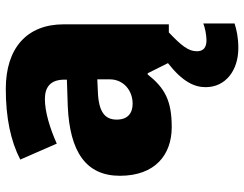

<svg xmlns="http://www.w3.org/2000/svg" viewBox="-110 -493 843 663"><g transform="rotate(-90 311.5 -161.5)"><path d="M477 240C513 240 540 234 562 227V119C548 125 521 130 504 130C481 130 466 121 466 97C466 67 486 43 531 0H559V-363C559 -491 476 -563 336 -563C236 -563 156 -546 92 -513L147 -387C201 -411 257 -428 301 -428C342 -428 368 -409 368 -360V-352L276 -349C120 -342 36 -287 36 -169C36 -48 108 10 204 10C296 10 339 -14 386 -73H390L425 -3C361 47 342 88 342 127C342 197 401 240 477 240ZM325 -245 369 -247V-204C369 -157 331 -125 285 -125C252 -125 230 -142 230 -180C230 -220 255 -242 325 -245Z"/></g></svg>

Font: Noto Sans Canadian Aboriginal Black
Style: Regular
Weight: 900
Designer: Monotype Design Team, Typotheque's Kevin King
Foundry: Monotype Imaging Inc.
Version: Version 2.004